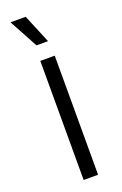

<svg xmlns="http://www.w3.org/2000/svg" viewBox="-171 -951 638 1000"><g transform="rotate(-20 148.0 -451.0)"><path d="M115 -902 181 -743H117L31 -902ZM188 -660V0H108V-660Z"/></g></svg>

Font: Elaine Sans
Style: Regular
Weight: 400
Designer: Wei Huang
Foundry: Wei Huang
Version: Version 2.001;December 24, 2019;FontCreator 12.0.0.2547 64-b